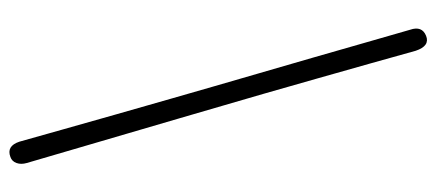

<svg xmlns="http://www.w3.org/2000/svg" viewBox="-273 -504 903 397"><g transform="rotate(90 178.5 -305.5)"><path d="M158.5 -296.5Q169 -260 184.5 -206Q200 -152 216.8 -93Q233.5 -34 248.5 19Q263.5 72 273 106Q282 133 304.5 124.5Q313.5 121.5 317 112Q320.5 102.5 317 90.5Q305.5 51 289.5 -3.5Q273.5 -58 256.5 -116.2Q239.5 -174.5 224.2 -226.5Q209 -278.5 199 -313Q189 -347 174.2 -398.2Q159.5 -449.5 143 -507.5Q126.5 -565.5 111.2 -619.8Q96 -674 85 -713.5Q75 -743.5 54 -735Q33 -726.5 41.5 -702Q51.5 -667.5 66.8 -614Q82 -560.5 99.2 -501Q116.5 -441.5 132.2 -387.2Q148 -333 158.5 -296.5Z"/></g></svg>

Font: Fraunces 144pt SuperSoft Light
Style: Regular
Weight: 300
Version: Version 1.000;[0bf87f6ff]